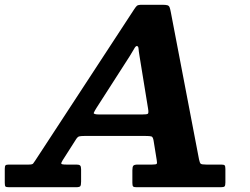

<svg xmlns="http://www.w3.org/2000/svg" viewBox="-75 -785 1050 805"><path d="M469.5 -550.5Q480 -567 486.8 -579.5Q493.5 -592 498.5 -592Q505 -592 505.8 -581.5Q506.5 -571 510 -550L546 -328.5Q549 -310.5 544.5 -307.8Q540 -305 519.5 -305H343Q315.5 -305 318.2 -312Q321 -319 329.5 -332.5ZM-55 -18.5Q-55 -6 -52 -3Q-49 0 -36 0H242.5Q258 0 261.5 -4.2Q265 -8.5 265 -23.5V-75.5Q265 -87 261 -91Q257 -95 246 -95H203Q183 -95 182 -98.8Q181 -102.5 188 -113.5L243.5 -200.5Q250 -211 256.5 -213Q263 -215 280 -215H534Q553 -215 559.8 -213Q566.5 -211 569 -195L582 -114.5Q584.5 -101.5 582 -98.2Q579.5 -95 563 -95H503Q488 -95 484 -90.2Q480 -85.5 480 -71V-18Q480 -6.5 483.2 -3.2Q486.5 0 497.5 0H850.5Q863.5 0 866.8 -3.8Q870 -7.5 870 -20V-76.5Q870 -88.5 866.8 -91.8Q863.5 -95 852 -95H790Q771.5 -95 767 -98.2Q762.5 -101.5 759.5 -116.5L641 -735Q638.5 -748 636 -754.5Q633.5 -761 626.8 -763Q620 -765 604 -765H521Q503.5 -765 498.8 -760.5Q494 -756 487.5 -746L72.5 -111.5Q67 -103.5 63.8 -99.2Q60.5 -95 45.5 -95H-37.5Q-48.5 -95 -51.8 -91.8Q-55 -88.5 -55 -77Z"/></svg>

Font: Besley
Style: Bold Italic
Weight: 700
Italic angle: -13°
Designer: Owen Earl
Foundry: indestructible type*
Version: Version 2.001